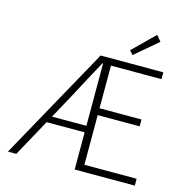

<svg xmlns="http://www.w3.org/2000/svg" viewBox="-121 -969 1051 1083"><g transform="rotate(15 404.5 -427.0)"><path d="M283 -388 210 -255H411V-619H407Q376 -563 345.5 -505.5Q315 -448 283 -388ZM21 0 386 -659H752V-619H457V-370H702V-330H457V-40H762V0H411V-217H189L70 0ZM559 -708 539 -731 664 -854 692 -821Z"/></g></svg>

Font: hySource Sans Pro Light
Style: Regular
Weight: 300
Designer: Paul D. Hunt
Foundry: Adobe Systems Incorporated
Version: Version 2.021;PS 2.000;hotconv 1.0.86;makeotf.lib2.5.63406